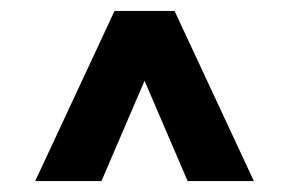

<svg xmlns="http://www.w3.org/2000/svg" viewBox="-20 -733 531 352"><path d="M45 -401V-402L190 -713H300L166 -401ZM324 -401 190 -713H300L445 -402V-401Z"/></svg>

Font: Foldit Medium
Style: Regular
Weight: 500
Version: Version 1.003